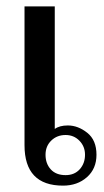

<svg xmlns="http://www.w3.org/2000/svg" viewBox="-20 -573 328 603"><path d="M57 -117V-553H152V-168Q167 -179 193 -179Q225 -179 254 -156Q283 -133 283 -87Q283 -43 253 -16.5Q223 10 178 10Q57 10 57 -117ZM247 -87Q247 -113 229.5 -131Q212 -149 186 -149Q159 -149 141 -131.5Q123 -114 123 -87Q123 -59 139.5 -41Q156 -23 186 -23Q214 -23 230.5 -41.5Q247 -60 247 -87Z"/></svg>

Font: TavirajRegular
Style: Regular
Weight: 400
Designer: Katatrad Team
Foundry: CadsonDemak
Version: Version 1.001